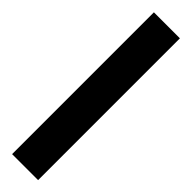

<svg xmlns="http://www.w3.org/2000/svg" viewBox="8 -102 449 449"><g transform="rotate(-45 232.5 123.0)"><path d="M467 166H-2V80H467Z"/></g></svg>

Font: Noto Sans Meetei Mayek SemiBold
Style: Regular
Weight: 600
Designer: Monotype Design Team and Neelakash Kshetrimayum
Foundry: Monotype Imaging Inc.
Version: Version 2.002; ttfautohint (v1.8.4.7-5d5b)